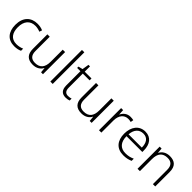

<svg xmlns="http://www.w3.org/2000/svg" viewBox="251 -2006 3262 3262"><g transform="rotate(45 1881.5 -375.0)"><path d="M301 10C359 10 404 -1 438 -18V-69C400 -53 354 -41 301 -41C174 -41 116 -131 116 -264C116 -405 186 -491 312 -491C349 -491 393 -482 429 -467L445 -516C410 -532 364 -542 313 -542C160 -542 57 -443 57 -263C57 -91 145 10 301 10Z M983 -532H926V-242C926 -107 868 -39 751 -39C661 -39 614 -87 614 -189V-532H557V-184C557 -53 621 10 744 10C835 10 896 -33 925 -91H928L937 0H983Z M1217 0V-760H1160V0Z M1543 -39C1482 -39 1454 -77 1454 -151V-486H1617V-532H1454V-659H1417L1397 -537L1318 -518V-486H1397V-148C1397 -37 1447 10 1536 10C1569 10 1600 3 1620 -5V-51C1601 -44 1573 -39 1543 -39Z M2152 -532H2095V-242C2095 -107 2037 -39 1920 -39C1830 -39 1783 -87 1783 -189V-532H1726V-184C1726 -53 1790 10 1913 10C2004 10 2065 -33 2094 -91H2097L2106 0H2152Z M2548 -541C2468 -541 2413 -493 2386 -433H2383L2377 -532H2329V0H2386V-292C2386 -411 2448 -489 2545 -489C2569 -489 2590 -486 2611 -480L2620 -533C2599 -538 2574 -541 2548 -541Z M2905 -542C2757 -542 2672 -424 2672 -262C2672 -95 2760 10 2920 10C2988 10 3036 -1 3089 -24V-76C3030 -50 2988 -40 2922 -40C2800 -40 2732 -118 2731 -259H3111V-298C3111 -440 3041 -542 2905 -542ZM2904 -494C3005 -494 3052 -418 3052 -306H2733C2743 -427 2806 -494 2904 -494Z M3493 -542C3403 -542 3342 -499 3313 -440H3309L3301 -532H3255V0H3312V-290C3312 -425 3370 -493 3487 -493C3576 -493 3624 -446 3624 -344V0H3680V-348C3680 -482 3614 -542 3493 -542Z"/></g></svg>

Font: Noto Sans Gujarati Light
Style: Regular
Weight: 300
Designer: Jelle Bosma - Monotype Design Team, Universal Thirst
Foundry: Monotype Imaging Inc.
Version: Version 2.106